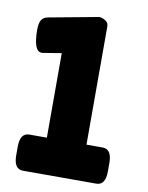

<svg xmlns="http://www.w3.org/2000/svg" viewBox="-81 -763 631 821"><g transform="rotate(10 235.0 -352.0)"><path d="M76 0Q36 0 36 -60V-97Q36 -157 76 -157H152V-524L73 -511Q55 -508 46 -522.5Q37 -537 34 -559.5Q31 -582 31 -602Q31 -632 39 -646Q47 -660 67 -664L283 -704Q295 -704 309.5 -695.5Q324 -687 324 -670V-157H394Q434 -157 434 -97V-60Q434 0 394 0Z"/></g></svg>

Font: Asap Condensed Black
Style: Regular
Weight: 900
Width: 3
Designer: Pablo Cosgaya
Foundry: Omnibus-Type
Version: Version 3.001; ttfautohint (v1.8.4.7-5d5b)